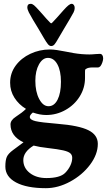

<svg xmlns="http://www.w3.org/2000/svg" viewBox="-20 -696 560 1005"><path d="M520 -390Q520 -382 516 -370Q512 -358 506 -350Q500 -343 493 -343H466Q440 -343 430 -335Q429 -334 427 -333Q425 -332 425 -320.5Q425 -309 425 -288Q425 -236 397.5 -191.5Q370 -147 323 -120.5Q276 -94 222 -94Q189 -94 152 -107Q136 -94 136 -84Q136 -69 165.5 -62Q195 -55 281 -48Q393 -39 442.5 -14.5Q492 10 492 57Q492 112 451.5 166Q411 220 347.5 254.5Q284 289 220 289Q120 289 64 259Q8 229 8 176Q8 143 15.5 125.5Q23 108 49 89L103 49Q35 17 35 -45Q35 -67 63 -85Q97 -107 116 -126Q78 -149 55.5 -184.5Q33 -220 33 -263Q33 -313 62 -352.5Q91 -392 139 -414.5Q187 -437 241 -437Q258 -437 278 -434Q298 -431 318 -427L366 -418Q408 -411 448 -411Q462 -411 482 -413L503 -414Q511 -414 515.5 -407.5Q520 -401 520 -390ZM299 -268Q299 -325 280.5 -359Q262 -393 231 -393Q203 -393 184 -359Q165 -325 165 -273Q165 -216 185 -178Q205 -140 234 -140Q264 -140 281.5 -174.5Q299 -209 299 -268ZM232 79Q186 74 156 66Q102 99 102 142Q102 183 136 209.5Q170 236 223 236Q294 236 321 209Q338 192 348 171Q358 150 358 130Q358 115 347.5 106Q337 97 310.5 91Q284 85 232 79ZM209 -498 179 -549Q152 -592 131 -631Q123 -647 123 -658Q123 -676 141 -676Q149 -676 158 -668.5Q167 -661 184 -642Q188 -638 192.5 -632.5Q197 -627 202 -622Q224 -596 242 -578Q246 -574 248 -574Q250 -574 254 -578Q270 -594 312 -642Q328 -660 338 -668Q348 -676 355 -676Q362 -676 366.5 -670Q371 -664 371 -654Q371 -643 365 -631Q350 -603 316 -547L286 -496Q273 -473 265.5 -464Q258 -455 248 -455Q239 -455 231 -464.5Q223 -474 209 -498Z"/></svg>

Font: EB Garamond ExtraBold
Style: Regular
Weight: 800
Designer: Georg Duffner and Octavio Pardo
Foundry: Georg Duffner
Version: Version 1.000